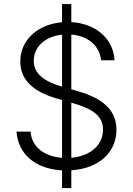

<svg xmlns="http://www.w3.org/2000/svg" viewBox="-20 -849 672 970"><path d="M293.5 101.1H340.3V11.2C483.4 2.4 568.4 -82.5 568.4 -193.8C568.4 -314 463.9 -362.3 370.1 -389.2L340.3 -397.9V-674.3C424.3 -667.5 482.9 -619.1 490.7 -544.4H558.6C553.7 -649.9 467.3 -730 340.3 -737.3V-828.6H293.5V-736.8C171.9 -726.1 82.5 -648.4 82.5 -538.6C82.5 -446.3 147 -386.7 263.2 -352.5L293.5 -343.8V-51.8C207 -58.1 141.1 -103.5 134.3 -184.1H63.5C70.8 -72.8 156.7 4.4 293.5 11.7ZM150.4 -541.5C150.4 -612.3 208 -665 293.5 -673.8V-411.1C223.1 -431.6 150.4 -466.3 150.4 -541.5ZM340.3 -51.8V-330.1L349.1 -327.6C440.4 -300.8 500.5 -267.6 500.5 -194.8C500.5 -115.2 435.1 -60.1 340.3 -51.8Z"/></svg>

Font: Raveo Light
Style: Regular
Weight: 300
Designer: Jakub Foglar, Rasmus Andersson (Inter)
Foundry: Jakubfoglar.com
Version: Version 1.100;Glyphs 3.2.3 (3260)